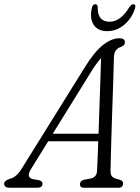

<svg xmlns="http://www.w3.org/2000/svg" viewBox="-58 -886 659 906"><path d="M87.5 -87Q64 -48 98 -40.5L125.5 -36Q143 -31 142.5 -19Q142.5 0 117.5 0H-11Q-38.5 0 -38.5 -19Q-38 -34 -11 -42.5Q18.5 -48.5 45.5 -92L340 -565Q386 -640.5 427.2 -673Q468.5 -705.5 504.5 -705.5Q531.5 -705.5 531.5 -686.5Q531.5 -671.5 512.5 -664.5Q497 -659.5 488.5 -648Q480 -636.5 479.5 -614Q478.5 -573.5 476.8 -517.8Q475 -462 472.8 -400Q470.5 -338 468.8 -277Q467 -216 465.5 -164Q464 -112 463.5 -77.5Q463.5 -60 472.2 -51.8Q481 -43.5 508 -37.5Q523 -33 523 -20Q522 0 499.5 0H337.5Q318.5 0 319.5 -18Q319.5 -31.5 336.5 -37.5L372 -44Q399.5 -51.5 400 -81.5Q401.5 -107 402.8 -142.5Q404 -178 405.5 -219.5H169.5ZM368 -541 191 -255H407Q409 -314.5 411.2 -378.8Q413.5 -443 415.5 -503.5Q417.5 -564 419 -612Q407.5 -599 394.2 -581Q381 -563 368 -541ZM459.5 -783.5Q511.5 -783.5 553.5 -854Q562.5 -866 571 -866Q585 -866 579 -846.5Q564 -799 528 -769Q492 -739 447.5 -739Q403.5 -739 383.8 -769.5Q364 -800 375.5 -848.5Q379 -866 392 -866Q401.5 -866 403 -854Q401 -783.5 459.5 -783.5Z"/></svg>

Font: Fraunces 144pt SuperSoft Light
Style: Italic
Weight: 300
Italic angle: -16°
Version: Version 1.000;[b76b70a41]